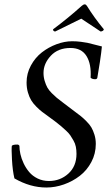

<svg xmlns="http://www.w3.org/2000/svg" viewBox="-20 -836 501 864"><path d="M304.7 -650.4Q324.7 -650.4 344 -647.9Q363.3 -645.5 373.5 -643.3Q383.8 -641.1 406.7 -635Q429.7 -628.9 438.5 -627Q436.5 -603 429.4 -556.2Q422.4 -509.3 418 -486.3Q416.5 -479.5 408.2 -479.5Q394.5 -479.5 387.7 -486.3Q391.6 -547.9 369.1 -584Q346.7 -620.1 296.9 -620.1Q241.2 -620.1 208.5 -585Q175.8 -549.8 175.8 -507.8Q175.8 -488.8 181.2 -471.4Q186.5 -454.1 192.9 -442.4Q199.2 -430.7 213.1 -416.7Q227.1 -402.8 235.4 -396Q243.7 -389.2 262.2 -375.2Q280.8 -361.3 288.1 -355.5Q296.4 -349.1 314.7 -335.4Q333 -321.8 343.3 -313.7Q353.5 -305.7 368.4 -290.8Q383.3 -275.9 391.1 -262.7Q398.9 -249.5 405 -230Q411.1 -210.4 411.1 -188.5Q411.1 -144.5 391.1 -106.9Q371.1 -69.3 339.1 -44.7Q307.1 -20 267.8 -6.1Q228.5 7.8 188.5 7.8Q115.7 7.8 44.9 -33.2Q36.6 -67.9 33.9 -117.4Q31.2 -167 33.2 -179.7Q37.6 -185.5 57.6 -185.5Q64.5 -185.5 67.4 -179.7Q67.4 -162.6 71.8 -142.6Q76.2 -122.6 86.4 -100.8Q96.7 -79.1 111.6 -61.5Q126.5 -43.9 149.4 -32.7Q172.4 -21.5 200.2 -21.5Q251 -21.5 287.6 -54.7Q324.2 -87.9 324.2 -143.6Q324.2 -160.6 321.3 -175.5Q318.4 -190.4 310.5 -203.9Q302.7 -217.3 296.6 -226.6Q290.5 -235.8 276.9 -248.5Q263.2 -261.2 255.9 -267.3Q248.5 -273.4 231.4 -287.1Q220.7 -295.4 201.4 -309.3Q182.1 -323.2 170.4 -332Q158.7 -340.8 143.8 -355.7Q128.9 -370.6 120.4 -384.8Q111.8 -398.9 105.7 -419.7Q99.6 -440.4 99.6 -464.8Q99.6 -505.4 118.9 -541Q138.2 -576.7 168.2 -600.1Q198.2 -623.5 234.4 -637Q270.5 -650.4 304.7 -650.4ZM361.3 -816.4Q366.7 -816.4 371.1 -809.6Q404.3 -755.9 447.3 -704.1Q446.8 -699.7 442.1 -697Q437.5 -694.3 432.6 -694.3L345.7 -752Q275.4 -717.8 228.5 -694.3Q224.1 -694.3 221.2 -697Q218.3 -699.7 218.8 -704.1Q287.6 -755.4 347.7 -809.6Q355.5 -816.4 361.3 -816.4Z"/></svg>

Font: Amiri
Style: Slanted
Weight: 400
Italic angle: 9°
Designer: Khaled Hosny
Version: Version 000.107